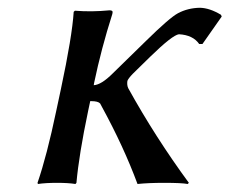

<svg xmlns="http://www.w3.org/2000/svg" viewBox="-20 -459 577 482"><path d="M132.8 -234.9Q161.1 -367.7 165 -429.2L168 -432.1Q210 -428.7 254.9 -433.1Q262.2 -433.1 262.7 -429.2Q262.7 -426.3 261.7 -422.9Q234.4 -337.4 216.3 -251L215.3 -245.1Q234.4 -246.1 263.2 -274.9L346.2 -356Q405.8 -414.6 426.8 -425.8Q451.7 -439 481.9 -439.5Q506.3 -439 534.7 -421.9L536.6 -417.5L488.3 -348.6H480Q464.4 -371.1 429.2 -373Q413.1 -371.1 357.4 -316.9L313.5 -273.9Q302.2 -262.2 299.8 -255.9Q298.3 -245.6 301.8 -237.8Q369.6 -115.2 454.1 0L451.2 2.9Q436.5 0 392.1 0Q352.1 0 325.2 2.9Q290.5 -90.8 235.8 -190.9Q233.9 -194.8 231.4 -199.2Q226.1 -205.1 209 -205.1Q207 -205.1 206.5 -205.1L201.2 -180.2Q178.2 -70.8 171.9 0L169.4 2.9Q151.9 0 123 0Q94.2 0 75.2 2.9L74.2 0Q97.7 -68.4 121.1 -180.2Z"/></svg>

Font: Linux Biolinum Slanted O
Style: Slanted
Weight: 400
Designer: Philipp H. Poll
Foundry: Philipp H. Poll
Version: Version 1.0.4